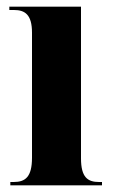

<svg xmlns="http://www.w3.org/2000/svg" viewBox="-20 -556 343 576"><path d="M11 0H286V-10H277C243 -10 223 -24 223 -81V-536H8V-526H22C55 -526 76 -512 76 -458V-83C76 -25 56 -10 21 -10H11Z"/></svg>

Font: Noto Serif Display Condensed Extra
Style: Regular
Weight: 800
Width: 3
Designer: Monotype Design Team
Foundry: Monotype Imaging Inc.
Version: Version 1.900